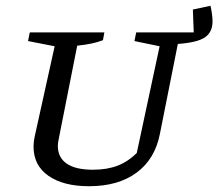

<svg xmlns="http://www.w3.org/2000/svg" viewBox="-20 -636 755 664"><path d="M288 8Q199 8 147.5 -28Q96 -64 96 -129Q96 -146 100 -164L169 -476L77 -494L83 -524H341L336 -497Q318 -490 296.5 -485.5Q275 -481 247 -478L184 -160Q182 -150 181 -144Q180 -138 180 -132Q180 -91 211 -70Q242 -49 301 -49Q350 -49 386.5 -63Q423 -77 453 -107L532 -476L445 -494L451 -524H650L647 -603L708 -616Q715 -584 715 -562Q715 -525 689 -507Q663 -489 595 -484L533 -173Q516 -86 452.5 -39Q389 8 288 8Z"/></svg>

Font: Piazzolla SC
Style: Italic
Weight: 400
Italic angle: -11.3°
Designer: Juan Pablo del Peral
Foundry: Huerta Tipografica
Version: Version 1.330